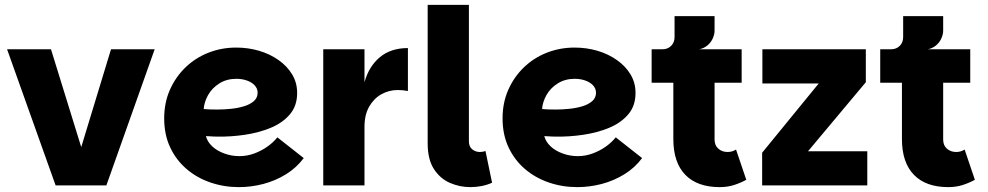

<svg xmlns="http://www.w3.org/2000/svg" viewBox="-20 -760 4049 787"><path d="M189 -558 313 -157 435 -558H614L416 0H208L9 -558Z M959 7Q898 7 842.5 -12Q787 -31 744.5 -67.5Q702 -104 677.5 -156Q653 -208 653 -275Q653 -339 676.5 -392Q700 -445 740.5 -484Q781 -523 834.5 -544Q888 -565 948 -565Q997 -565 1041.5 -552Q1086 -539 1121.5 -514Q1157 -489 1177.5 -455Q1198 -421 1198 -379Q1198 -326 1168 -291Q1138 -256 1089.5 -236Q1041 -216 983.5 -207.5Q926 -199 870 -200Q863 -200 853.5 -200.5Q844 -201 836 -201.5Q828 -202 824 -202Q830 -179 849.5 -160.5Q869 -142 899 -131Q929 -120 961 -120Q993 -120 1022.5 -131Q1052 -142 1076 -159Q1100 -176 1117 -197L1225 -112Q1195 -72 1152 -45.5Q1109 -19 1059.5 -6Q1010 7 959 7ZM871 -311Q898 -311 927 -314Q956 -317 980.5 -324.5Q1005 -332 1020.5 -345.5Q1036 -359 1036 -380Q1036 -397 1024 -410Q1012 -423 992 -430Q972 -437 949 -437Q909 -437 879 -418Q849 -399 833 -370.5Q817 -342 815 -313Q824 -312 839.5 -311.5Q855 -311 871 -311Z M1305 0V-558H1474V0ZM1448 -240 1474 -423Q1492 -488 1537 -525.5Q1582 -563 1652 -563V-387Q1641 -389 1631 -390Q1621 -391 1611 -391Q1574 -391 1543 -373.5Q1512 -356 1493 -322.5Q1474 -289 1474 -240Z M1733 -173V-740H1902V-181Q1902 -159 1915.5 -148Q1929 -137 1947 -137Q1959 -137 1970 -141L1997 -11Q1957 7 1907 7Q1865 7 1825 -10Q1785 -27 1759 -66.5Q1733 -106 1733 -173Z M2346 7Q2285 7 2229.5 -12Q2174 -31 2131.5 -67.5Q2089 -104 2064.5 -156Q2040 -208 2040 -275Q2040 -339 2063.5 -392Q2087 -445 2127.5 -484Q2168 -523 2221.5 -544Q2275 -565 2335 -565Q2384 -565 2428.5 -552Q2473 -539 2508.5 -514Q2544 -489 2564.5 -455Q2585 -421 2585 -379Q2585 -326 2555 -291Q2525 -256 2476.5 -236Q2428 -216 2370.5 -207.5Q2313 -199 2257 -200Q2250 -200 2240.5 -200.5Q2231 -201 2223 -201.5Q2215 -202 2211 -202Q2217 -179 2236.5 -160.5Q2256 -142 2286 -131Q2316 -120 2348 -120Q2380 -120 2409.5 -131Q2439 -142 2463 -159Q2487 -176 2504 -197L2612 -112Q2582 -72 2539 -45.5Q2496 -19 2446.5 -6Q2397 7 2346 7ZM2258 -311Q2285 -311 2314 -314Q2343 -317 2367.5 -324.5Q2392 -332 2407.5 -345.5Q2423 -359 2423 -380Q2423 -397 2411 -410Q2399 -423 2379 -430Q2359 -437 2336 -437Q2296 -437 2266 -418Q2236 -399 2220 -370.5Q2204 -342 2202 -313Q2211 -312 2226.5 -311.5Q2242 -311 2258 -311Z M2930 7Q2838 7 2789 -43.5Q2740 -94 2740 -190V-421H2651V-558H3020V-421H2909V-188Q2909 -164 2924.5 -150.5Q2940 -137 2962 -137Q2972 -137 2980.5 -139.5Q2989 -142 2997 -147L3039 -23Q3015 -10 2988.5 -1.5Q2962 7 2930 7ZM2695 -513V-558Q2717 -558 2731 -572Q2745 -586 2745 -608V-694H2909V-634Q2909 -620 2902 -603.5Q2895 -587 2880.5 -574.5Q2866 -562 2846 -558Z M3529 -423 3292 -140H3535V0H3104V-134L3336 -418H3105V-558H3529Z M3867 7Q3775 7 3726 -43.5Q3677 -94 3677 -190V-421H3588V-558H3957V-421H3846V-188Q3846 -164 3861.5 -150.5Q3877 -137 3899 -137Q3909 -137 3917.5 -139.5Q3926 -142 3934 -147L3976 -23Q3952 -10 3925.5 -1.5Q3899 7 3867 7ZM3632 -513V-558Q3654 -558 3668 -572Q3682 -586 3682 -608V-694H3846V-634Q3846 -620 3839 -603.5Q3832 -587 3817.5 -574.5Q3803 -562 3783 -558Z"/></svg>

Font: Parkinsans Light
Style: Bold
Weight: 700
Version: Version 1.000